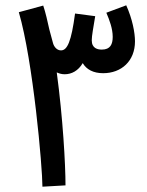

<svg xmlns="http://www.w3.org/2000/svg" viewBox="-20 -699 553 724"><path d="M227 0C227 -79 217 -256 194 -426C203 -422 212 -419 224 -419C250 -419 275 -432 292 -461C306 -437 332 -423 369 -423C438 -423 489 -469 489 -543C489 -576 479 -628 456 -679L381 -651C393 -623 405 -591 405 -560C405 -532 396 -512 364 -512C349 -512 326 -516 326 -547C326 -564 332 -595 339 -638L263 -648C249 -543 234 -509 210 -509C195 -509 184 -522 180 -536L166 -588C159 -620 152 -651 143 -678L51 -653C105 -468 140 -68 140 5Z"/></svg>

Font: Noto Sans Arabic UI XCn Md
Style: Regular
Weight: 500
Width: 2
Designer: Monotype Design Team, Nadine Chahine and Nizar Qandah
Foundry: Monotype Imaging Inc.
Version: Version 2.010